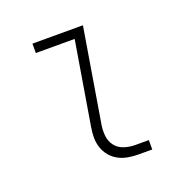

<svg xmlns="http://www.w3.org/2000/svg" viewBox="-99 -615 699 711"><g transform="rotate(-20 250.0 -260.0)"><path d="M331 0Q310 0 289.5 -3.5Q269 -7 251.5 -16.5Q234 -26 221.5 -41Q209 -56 202.5 -75Q196 -94 196 -115Q196 -136 200 -158L254 -483H101V-520H300L239 -152Q235 -129 237.5 -106.5Q240 -84 253 -67.5Q266 -51 287 -44Q308 -37 331 -37H384V0Z"/></g></svg>

Font: Iosevka SS04 Extralight
Style: Italic
Weight: 200
Italic angle: -9°
Monospace: yes
Designer: Belleve Invis
Foundry: Belleve Invis
Version: Version 19.0.0; ttfautohint (v1.8.4)